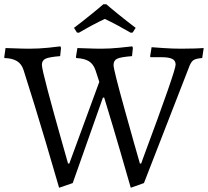

<svg xmlns="http://www.w3.org/2000/svg" viewBox="-27 -866 979 903"><path d="M463 -407H457L315 -5L251 17Q237 -33 186.5 -203Q136 -373 84 -536Q75 -565 53 -578.5Q31 -592 -6 -593L-7 -597L-1 -640Q12 -640 46 -638.5Q80 -637 112 -637Q156 -637 200 -641.5Q244 -646 257 -648L260 -641L256 -602Q205 -598 187.5 -590Q170 -582 170 -561Q170 -544 197.5 -440.5Q225 -337 254.5 -233Q284 -129 293 -97H299L440 -481L422 -536Q412 -565 391 -578Q370 -591 332 -593L330 -597L337 -640Q350 -640 384 -638.5Q418 -637 450 -637Q488 -637 534.5 -641.5Q581 -646 595 -648L598 -641L594 -602Q542 -598 524.5 -590Q507 -582 507 -560Q507 -539 559 -352Q611 -165 631 -97H637Q639 -103 641.5 -109.5Q644 -116 647 -125Q799 -533 799 -562Q799 -581 783 -589Q767 -597 731 -597H681L679 -601L686 -644Q699 -643 742 -640Q785 -637 825 -637Q861 -637 891 -638Q921 -639 931 -640L924 -593Q894 -591 882 -582.5Q870 -574 860 -545L650 -5L588 17Q578 -18 541.5 -144Q505 -270 463 -407ZM459 -846H473Q485 -835 527.5 -800.5Q570 -766 611 -735L597 -713L588 -712Q521 -751 466 -777Q414 -753 344 -712L335 -713L321 -735Q362 -766 404.5 -800.5Q447 -835 459 -846Z"/></svg>

Font: Sahitya
Style: Regular
Weight: 400
Designer: Juan Pablo del Peral
Foundry: Juan Pablo del Peral (http://www.huertatipografica.com)
Version: Version 1.001;PS 001.000;hotconv 1.0.70;makeotf.lib2.5.58329